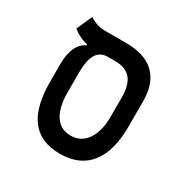

<svg xmlns="http://www.w3.org/2000/svg" viewBox="-143 -744 873 885"><g transform="rotate(30 293.0 -301.5)"><path d="M287.6 9.3C431.6 9.3 499 -91.3 499 -257.3V-393.1C499 -518.1 430.7 -585.9 298.3 -585.9H179.2C148.4 -585.9 116.2 -601.6 101.6 -611.8L64.9 -528.3C85 -513.2 110.4 -497.1 143.6 -490.7V-484.4C107.4 -469.7 82.5 -423.3 82.5 -350.6V-257.3C82.5 -84 144.5 9.3 287.6 9.3ZM287.6 -87.9C207 -87.9 176.8 -162.6 176.8 -253.9V-349.6C176.8 -402.3 179.7 -488.3 254.9 -488.3H294.4C364.3 -488.3 404.8 -453.1 404.8 -358.9V-253.9C404.8 -162.6 367.7 -87.9 287.6 -87.9Z"/></g></svg>

Font: Cascadia Mono NF
Style: Regular
Weight: 400
Monospace: yes
Designer: Aaron Bell
Foundry: Saja Typeworks
Version: Version 2404.023